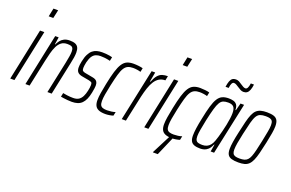

<svg xmlns="http://www.w3.org/2000/svg" viewBox="-111 -1162 2689 1772"><g transform="rotate(20 1233.5 -276.5)"><path d="M141 -661 158 -743H204L186 -661ZM4 0 111 -510H153L45 0Z M153 0 260 -510H294L283 -438H287Q296 -458 310 -476.5Q324 -495 346.5 -506.5Q369 -518 402 -518Q435 -518 455.5 -509.5Q476 -501 485.5 -482.5Q495 -464 495 -433Q495 -413 491 -385Q487 -357 479 -322L411 0H369L435 -312Q443 -352 447.5 -379.5Q452 -407 452 -426Q452 -449 446 -460.5Q440 -472 426.5 -476Q413 -480 390 -480Q355 -480 332 -462Q309 -444 294 -413Q279 -382 269 -343Q259 -304 250 -263L194 0Z M610 8Q589 8 567.5 6Q546 4 528.5 1.5Q511 -1 501 -3L509 -41Q515 -40 525.5 -38Q536 -36 550 -34Q564 -32 579.5 -31Q595 -30 610 -30Q644 -30 664.5 -43.5Q685 -57 697.5 -82Q710 -107 717 -140Q720 -154 722.5 -169Q725 -184 725 -198Q725 -219 716.5 -224Q708 -229 691 -233L615 -247Q588 -253 575 -268.5Q562 -284 562 -314Q562 -323 563.5 -339Q565 -355 569 -372Q578 -417 592.5 -445.5Q607 -474 625.5 -489.5Q644 -505 667.5 -511.5Q691 -518 719 -518Q739 -518 758 -516.5Q777 -515 793.5 -512Q810 -509 820 -506L812 -468Q805 -470 790 -473Q775 -476 756 -478Q737 -480 717 -480Q693 -480 672.5 -472Q652 -464 637 -442.5Q622 -421 612 -380Q608 -361 606 -347Q604 -333 604 -322Q604 -302 612.5 -295Q621 -288 637 -285L712 -271Q730 -268 742 -261.5Q754 -255 761 -242.5Q768 -230 768 -207Q768 -200 765.5 -179.5Q763 -159 758 -136Q750 -97 738 -70Q726 -43 708.5 -25.5Q691 -8 666.5 0Q642 8 610 8Z M940 8Q899 8 874 -2.5Q849 -13 838.5 -34.5Q828 -56 828 -89Q828 -119 834.5 -159.5Q841 -200 852 -254Q868 -333 883.5 -384Q899 -435 918.5 -465Q938 -495 964.5 -506.5Q991 -518 1028 -518Q1051 -518 1078 -515Q1105 -512 1120 -507L1112 -469Q1097 -474 1076 -477Q1055 -480 1037 -480Q1007 -480 986 -470.5Q965 -461 950 -437Q935 -413 922.5 -369Q910 -325 895 -256Q883 -200 876.5 -161.5Q870 -123 870 -96Q870 -69 877.5 -55Q885 -41 901.5 -35.5Q918 -30 943 -30Q962 -30 985 -33Q1008 -36 1024 -42L1016 -4Q1001 1 980 4.5Q959 8 940 8Z M1099 0 1207 -510H1242L1225 -415H1230Q1247 -458 1266.5 -480.5Q1286 -503 1310 -510.5Q1334 -518 1364 -518L1355 -474Q1321 -474 1295.5 -458.5Q1270 -443 1251.5 -414Q1233 -385 1219.5 -344.5Q1206 -304 1195 -256L1140 0Z M1457 -661 1474 -743H1520L1502 -661ZM1320 0 1427 -510H1469L1361 0Z M1594 8Q1553 8 1528 -2.5Q1503 -13 1492.5 -34.5Q1482 -56 1482 -89Q1482 -119 1488.5 -159.5Q1495 -200 1506 -254Q1522 -333 1537.5 -384Q1553 -435 1572.5 -465Q1592 -495 1618.5 -506.5Q1645 -518 1682 -518Q1705 -518 1732 -515Q1759 -512 1774 -507L1766 -469Q1751 -474 1730 -477Q1709 -480 1691 -480Q1661 -480 1640 -470.5Q1619 -461 1604 -437Q1589 -413 1576.5 -369Q1564 -325 1549 -256Q1537 -200 1530.5 -161.5Q1524 -123 1524 -96Q1524 -69 1531.5 -55Q1539 -41 1555.5 -35.5Q1572 -30 1597 -30Q1616 -30 1639 -33Q1662 -36 1678 -42L1670 -4Q1655 1 1634 4.5Q1613 8 1594 8ZM1474 190 1475 185 1579 -18H1612L1610 -13L1522 190Z M1872 8Q1836 8 1812.5 -0.5Q1789 -9 1778.5 -29Q1768 -49 1768 -84Q1768 -113 1774 -156Q1780 -199 1792 -255Q1808 -335 1823 -386Q1838 -437 1856.5 -466Q1875 -495 1900.5 -506.5Q1926 -518 1963 -518Q1987 -518 2008 -512.5Q2029 -507 2042.5 -490Q2056 -473 2056 -438H2061L2080 -510H2115L2006 0H1972L1984 -71H1980Q1965 -36 1947 -19.5Q1929 -3 1909.5 2.5Q1890 8 1872 8ZM1878 -30Q1903 -30 1922 -38.5Q1941 -47 1955 -64Q1969 -81 1979 -108Q1986 -126 1994 -154Q2002 -182 2010.5 -215Q2019 -248 2026 -282.5Q2033 -317 2037 -347.5Q2041 -378 2041 -401Q2041 -444 2025 -462Q2009 -480 1971 -480Q1942 -480 1923 -472.5Q1904 -465 1890 -442Q1876 -419 1863 -374Q1850 -329 1834 -255Q1822 -196 1815 -156.5Q1808 -117 1808 -92Q1808 -66 1815.5 -52.5Q1823 -39 1839 -34.5Q1855 -30 1878 -30ZM1897 -608Q1902 -643 1910 -664.5Q1918 -686 1931.5 -695.5Q1945 -705 1965 -705Q1982 -705 1996.5 -697.5Q2011 -690 2026 -679Q2038 -671 2050 -664Q2062 -657 2074 -657Q2086 -657 2094 -672Q2102 -687 2106 -717H2137Q2133 -684 2124.5 -662Q2116 -640 2102 -630Q2088 -620 2068 -620Q2052 -620 2038 -627.5Q2024 -635 2009 -645Q1996 -653 1984 -660.5Q1972 -668 1959 -668Q1947 -668 1939 -653Q1931 -638 1928 -608Z M2246 8Q2204 8 2178 0Q2152 -8 2140.5 -27.5Q2129 -47 2129 -83Q2129 -112 2135.5 -154Q2142 -196 2155 -254Q2169 -319 2180.5 -365Q2192 -411 2205 -441Q2218 -471 2235.5 -487.5Q2253 -504 2278 -511Q2303 -518 2338 -518Q2380 -518 2405.5 -509.5Q2431 -501 2442.5 -480.5Q2454 -460 2454 -422Q2454 -394 2447 -352.5Q2440 -311 2428 -254Q2414 -189 2402.5 -143.5Q2391 -98 2378 -68.5Q2365 -39 2347.5 -22Q2330 -5 2305.5 1.5Q2281 8 2246 8ZM2244 -30Q2271 -30 2289.5 -35Q2308 -40 2321.5 -53.5Q2335 -67 2345 -92.5Q2355 -118 2364.5 -157.5Q2374 -197 2386 -254Q2398 -313 2405.5 -353Q2413 -393 2413 -418Q2413 -444 2405.5 -457Q2398 -470 2382 -475Q2366 -480 2340 -480Q2307 -480 2286 -472Q2265 -464 2251 -441Q2237 -418 2225 -373Q2213 -328 2197 -254Q2184 -196 2177.5 -156.5Q2171 -117 2171 -91Q2171 -66 2178.5 -53Q2186 -40 2202 -35Q2218 -30 2244 -30Z"/></g></svg>

Font: Saira ExtraCondensed ExtraLight
Style: Italic
Weight: 250
Width: 2
Italic angle: -12°
Designer: Hector Gatti with collaboration of the Omnibus-Type team
Foundry: Omnibus-Type
Version: Version 1.101